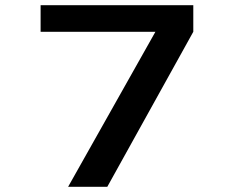

<svg xmlns="http://www.w3.org/2000/svg" viewBox="-20 -720 890 740"><path d="M136.5 -700H725V-597.5L393.5 0H242.5L579 -597.5H136.5Z"/></svg>

Font: League Mono Wide SemiBold
Style: Regular
Weight: 600
Width: 8
Designer: Tyler Finck
Foundry: The League of Moveable Type / Tyler Finck
Version: Version 2.210